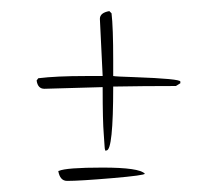

<svg xmlns="http://www.w3.org/2000/svg" viewBox="-20 -348 370 346"><path d="M165 -211 160 -314Q160 -325 177 -328L181 -324Q184 -299 184 -239V-211Q189 -210 222 -209Q305 -206 305 -201V-198L297 -193Q239 -193 184 -192Q184 -77 172 -77Q169 -74 168.5 -84Q168 -94 167 -106Q165 -130 165 -189V-191L60 -188Q48 -188 46 -203L49 -207Q81 -211 135 -211ZM101 -22Q88 -22 85 -40H86Q99 -46 165 -46Q231 -46 241 -35Q241 -32 182.5 -27Q124 -22 101 -22Z"/></svg>

Font: Qwigley
Style: Regular
Weight: 400
Designer: Robert E. Leuschke
Foundry: Robert E. Leuschke
Version: Version 1.003